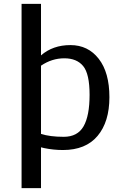

<svg xmlns="http://www.w3.org/2000/svg" viewBox="-20 -760 633 988"><path d="M191 -422V-71Q237 -56 308 -56Q379 -56 410 -110Q441 -164 441 -272Q441 -380 408 -420Q375 -460 311 -460Q247 -460 191 -422ZM191 -740V-475Q252 -528 342.5 -528Q433 -528 488 -457.5Q543 -387 543 -260Q543 -133 482 -60.5Q421 12 304 12Q255 12 207 2L191 -2V208H91V-740Z"/></svg>

Font: Voces
Style: Regular
Weight: 400
Designer: Ana Paula Megda, Pablo Ugerman
Foundry: Ana Paula Megda, Pablo Ugerman
Version: Version 1.003